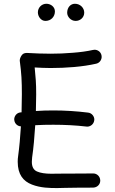

<svg xmlns="http://www.w3.org/2000/svg" viewBox="-20 -958 596 995"><path d="M54.2 -335C56.2 -317.4 70.8 -303.7 88.4 -303.2C85 -248 80.1 -194.3 74.2 -150.9C72.3 -139.6 71.8 -129.4 71.8 -119.6C71.8 -53.7 100.6 -18.6 145.5 -1.5C190.4 16.1 238.8 16.6 276.4 16.6C295.4 16.6 335.9 14.6 387.2 14.6H425.8C438 14.6 450.7 14.6 462.9 14.2C483.9 13.7 499.5 -2.4 499.5 -21.5V-22.9C499 -43.9 482.4 -59.1 463.4 -59.1H461.9C449.7 -58.6 424.8 -58.6 387.2 -58.6C335 -58.6 298.8 -58.6 279.8 -58.1C260.3 -57.6 249 -57.6 246.6 -57.6C214.4 -57.6 189.5 -61.5 171.9 -69.3C153.8 -77.1 145 -93.8 145 -119.6C145 -127 145.5 -134.3 146.5 -142.1C153.8 -190.9 158.7 -249 162.6 -309.1C193.4 -311 223.6 -311.5 256.3 -311.5C315.4 -311.5 372.6 -308.6 427.2 -302.2C428.7 -301.8 430.7 -301.8 432.6 -301.8C448.2 -301.8 465.8 -314 468.3 -334C468.8 -335.4 468.8 -337.4 468.8 -338.9C468.8 -354.5 456.1 -372.6 436 -374.5C377 -381.8 317.4 -385.7 256.3 -385.7C224.6 -385.7 194.8 -384.8 166 -382.8C167 -412.6 167.5 -441.4 167.5 -468.8C167.5 -496.6 167 -520.5 165.5 -541.5C164.1 -562.5 162.1 -584.5 159.7 -608.4C186.5 -606.9 214.8 -605.5 242.7 -605.5C322.3 -605.5 408.2 -611.8 478.5 -627.9C498 -632.3 506.8 -649.9 506.8 -663.1C506.8 -666 506.3 -668.9 505.9 -671.9C501.5 -691.4 483.9 -700.2 470.7 -700.2C467.8 -700.2 464.8 -699.7 461.9 -699.2C431.6 -692.4 397 -687.5 357.9 -684.6C318.8 -681.2 280.3 -679.7 242.7 -679.7C203.1 -679.7 161.6 -681.2 120.6 -683.6H118.2C106 -683.6 97.2 -679.2 91.3 -669.9C85.4 -660.6 82.5 -652.3 82.5 -645.5V-642.6C91.3 -576.7 93.3 -539.6 93.3 -468.8C93.3 -439.5 92.8 -408.7 91.8 -376C89.8 -376 87.9 -376 85.9 -375.5C65.9 -373.5 53.7 -355.5 53.7 -339.8C53.7 -338.4 53.7 -336.4 54.2 -335ZM264.6 -898.9C264.6 -922.4 243.2 -938.5 220.2 -938.5C196.3 -938.5 176.3 -918.9 176.3 -894C176.3 -872.6 192.4 -849.6 215.3 -849.6C244.1 -849.6 264.6 -871.1 264.6 -898.9ZM416.5 -892.6C416.5 -917.5 395.5 -938.5 368.2 -938.5C345.2 -938.5 328.1 -918.9 328.1 -892.1C328.1 -872.1 346.2 -849.6 372.1 -849.6C395 -849.6 416.5 -866.7 416.5 -892.6Z"/></svg>

Font: Mikhak
Style: Regular
Weight: 400
Designer: Amin Abedi
Version: Version 3.2